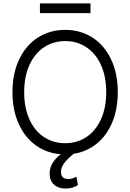

<svg xmlns="http://www.w3.org/2000/svg" viewBox="-20 -891 761 1120"><path d="M409.2 6.3Q373.5 35.6 354.7 60.3Q335.9 85 335.9 112.3Q335.9 153.3 378.9 153.3Q402.3 153.3 425.8 139.6L434.6 188.5Q402.8 209 363.3 209Q320.8 209 295.2 186Q269.5 163.1 269.5 121.1Q269.5 58.1 335 8.8Q252 2.4 188 -43.9Q124 -90.3 88.4 -170.2Q52.7 -250 52.7 -353.5Q52.7 -462.4 92 -544.9Q131.3 -627.4 201.2 -672.1Q271 -716.8 360.4 -716.8Q449.2 -716.8 519 -672.1Q588.9 -627.4 627.9 -544.9Q667 -462.4 667 -353.5Q667 -254.4 634.8 -177.2Q602.5 -100.1 544.2 -53Q485.8 -5.9 409.2 6.3ZM360.4 -651.4Q291.5 -651.4 237.3 -615.7Q183.1 -580.1 152.1 -512.7Q121.1 -445.3 121.1 -353.5Q121.1 -261.7 151.9 -194.3Q182.6 -127 236.8 -91.3Q291 -55.7 360.4 -55.7Q429.2 -55.7 483.4 -91.3Q537.6 -127 568.6 -194.3Q599.6 -261.7 599.6 -353.5Q599.6 -445.8 568.6 -512.9Q537.6 -580.1 483.4 -615.7Q429.2 -651.4 360.4 -651.4ZM507.8 -814.5H212.9V-871.1H507.8Z"/></svg>

Font: Pretendard GOV Light
Style: Regular
Weight: 300
Designer: Base glyphs from Inter by Rasmus Andersson; Hangeul glyphs from Noto Sans CJK(Source Han Sans) by Jang Soo-young and Kan
Foundry: Kil Hyung-jin
Version: Version 1.309